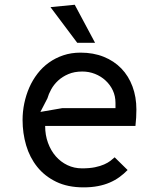

<svg xmlns="http://www.w3.org/2000/svg" viewBox="-20 -780 690 808"><path d="M517 -64.5Q501.5 -48.5 483 -35Q464.5 -21.5 442 -11.8Q419.5 -2 392.2 3.2Q365 8.5 331.5 8.5Q265 8.5 216.5 -15Q168 -38.5 136.5 -78Q105 -117.5 90 -168.5Q75 -219.5 75 -275Q75 -310.5 82.2 -345.2Q89.5 -380 103.2 -411.5Q117 -443 137.8 -470Q158.5 -497 185.8 -516.5Q213 -536 246.2 -547.2Q279.5 -558.5 319 -558.5Q373 -558.5 416.5 -541Q460 -523.5 490.5 -492Q521 -460.5 537.5 -416.2Q554 -372 554 -319Q554 -303.5 553 -285Q552 -266.5 550 -250H170Q170 -211.5 182 -178.8Q194 -146 214.8 -122.2Q235.5 -98.5 263.8 -85Q292 -71.5 325 -71.5Q357 -71.5 379.8 -76.2Q402.5 -81 418.2 -88Q434 -95 444.5 -103Q455 -111 462.5 -118ZM466 -325V-347Q466 -375.5 454.8 -399.5Q443.5 -423.5 424.2 -441.2Q405 -459 379.8 -469Q354.5 -479 326.5 -479Q293 -479 267.8 -468.2Q242.5 -457.5 224.5 -440.8Q206.5 -424 195.5 -404Q184.5 -384 179.5 -366L150 -309L242.5 -325ZM380 -600H305L192.5 -750L294.5 -760Z"/></svg>

Font: B612 Mono
Style: Regular
Weight: 400
Version: Version 1.005